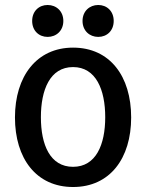

<svg xmlns="http://www.w3.org/2000/svg" viewBox="-20 -735 586 770"><path d="M506 -264C506 -100 421 15 273 15C125 15 40 -100 40 -264C40 -429 127 -544 273 -544C421 -544 506 -429 506 -264ZM402 -265C402 -375 365 -466 273 -466C180 -466 144 -374 144 -265C144 -154 181 -66 273 -66C365 -66 402 -155 402 -265ZM234 -651C234 -612 206 -587 171 -587C136 -587 109 -612 109 -651C109 -690 136 -715 171 -715C206 -715 234 -690 234 -651ZM436 -651C436 -612 409 -587 374 -587C339 -587 311 -612 311 -651C311 -690 339 -715 374 -715C409 -715 436 -690 436 -651Z"/></svg>

Font: Repo Medium
Style: Regular
Weight: 500
Designer: Stefan Peev
Foundry: Context Ltd
Version: Version 1.502